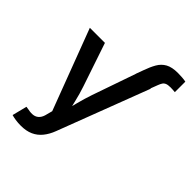

<svg xmlns="http://www.w3.org/2000/svg" viewBox="-258 -871 1217 1217"><g transform="rotate(45 350.0 -262.5)"><path d="M429.2 -541 447.3 -590.3Q462.9 -634.8 481.2 -666.7Q499.5 -698.7 530.5 -716.1Q561.5 -733.4 614.7 -733.4Q635.3 -733.4 653.8 -731.9Q672.4 -730.5 686.5 -727.5V-633.3Q677.2 -634.3 666.5 -635Q655.8 -635.7 646 -635.7Q623 -635.7 610.4 -630.4Q597.7 -625 591.1 -614.5Q584.5 -604 578.6 -588.4L560.5 -541ZM62 196.3 86.9 97.2 109.9 100.6Q136.7 106.4 157.2 102.8Q177.7 99.1 191.9 83.5Q206.1 67.9 212.4 38.6L222.2 1.5L17.1 -541H152.3L251 -248.5Q268.1 -197.8 279.8 -147Q291.5 -96.2 304.7 -43.5H271Q284.7 -96.2 297.9 -147.2Q311 -198.2 328.1 -248.5L429.7 -541H563L329.1 72.8Q313 115.7 288.3 146Q263.7 176.3 229 191.9Q194.3 207.5 146.5 207.5Q120.6 207.5 98.4 204.1Q76.2 200.7 62 196.3Z"/></g></svg>

Font: Inter 17pt SemiBold
Style: Regular
Weight: 600
Version: Version 4.001;git-66647c0bb